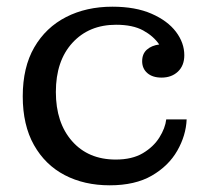

<svg xmlns="http://www.w3.org/2000/svg" viewBox="-20 -544 630 574"><path d="M308 10Q232 10 173.5 -20.5Q115 -51 81.5 -110.5Q48 -170 48 -256Q48 -343 82.5 -402.5Q117 -462 177.5 -493Q238 -524 316 -524Q385 -524 433 -503Q481 -482 506 -449Q531 -416 531 -379Q531 -348 512 -330Q493 -312 463 -312Q436 -312 420.5 -325.5Q405 -339 405 -361Q405 -383 419 -395.5Q433 -408 456 -411Q439 -436 408 -453Q377 -470 327 -470Q246 -470 196.5 -416Q147 -362 147 -269Q147 -177 195.5 -122Q244 -67 326 -67Q375 -67 407 -86Q439 -105 456.5 -133Q474 -161 477 -187H538Q536 -139 510 -93.5Q484 -48 434 -19Q384 10 308 10Z"/></svg>

Font: Montagu Slab 16pt
Style: Regular
Weight: 400
Designer: Florian Karsten
Foundry: Florian Karsten
Version: Version 1.000; ttfautohint (v1.8.3)